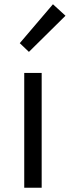

<svg xmlns="http://www.w3.org/2000/svg" viewBox="-20 -883 328 903"><path d="M94 0H176V-540H94ZM116 -639 288 -809 229 -863 73 -680Z"/></svg>

Font: ChiuKong Gothic MN Normal
Style: Regular
Weight: 350
Designer: Ryoko NISHIZUKA 西塚涼子 (kana, bopomofo & ideographs); Paul D. Hunt (Latin, Greek & Cyrillic); Sandoll Communications 산돌커뮤니
Foundry: Adobe
Version: Version 1.300